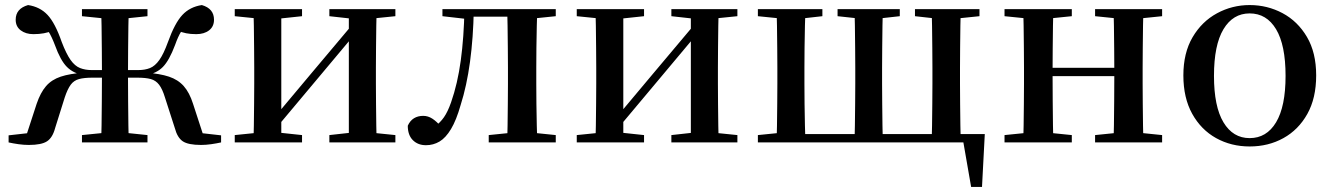

<svg xmlns="http://www.w3.org/2000/svg" viewBox="-20 -563 5267 759"><path d="M14 0V-28L156 -44L79 -12L125 -153Q140 -197 162 -222.5Q184 -248 220 -260Q256 -272 313 -276L310 -266Q270 -273 244.5 -298.5Q219 -324 197 -385Q184 -419 172 -438Q160 -457 139 -480L190 -442Q172 -435 153.5 -431.5Q135 -428 112 -428Q82 -428 62 -443Q42 -458 42 -485Q42 -529 91 -543Q138 -536 168 -504Q198 -472 224 -397Q242 -350 259 -326Q276 -302 296.5 -294Q317 -286 342 -286H434V-256H346Q313 -256 292.5 -250.5Q272 -245 259.5 -228Q247 -211 236 -178L198 -57Q188 -19 166 -4.5Q144 10 94 10Q74 10 53 7Q32 4 14 0ZM854 0Q836 4 815 7Q794 10 775 10Q724 10 702.5 -4.5Q681 -19 671 -57L632 -178Q622 -211 609 -228Q596 -245 576 -250.5Q556 -256 522 -256H434V-286H527Q553 -286 573 -294Q593 -302 610 -326Q627 -350 644 -397Q671 -472 701 -504Q731 -536 778 -543Q826 -529 826 -485Q826 -458 806.5 -443Q787 -428 756 -428Q733 -428 716 -431.5Q699 -435 681 -442L729 -480Q708 -457 696 -438Q684 -419 672 -385Q649 -324 624 -298.5Q599 -273 558 -266L555 -276Q612 -272 648 -260Q684 -248 706.5 -222.5Q729 -197 743 -153L789 -12L712 -44L854 -28ZM379 0Q381 -25 381.5 -68Q382 -111 382.5 -162Q383 -213 383 -262V-280Q383 -322 382.5 -370Q382 -418 381.5 -460.5Q381 -503 379 -527H489Q488 -503 487.5 -460.5Q487 -418 486.5 -370Q486 -322 486 -280V-262Q486 -213 486.5 -162Q487 -111 487.5 -68Q488 -25 489 0ZM304 0V-29L413 -40H457L563 -29V0ZM304 -499V-527H563V-499L457 -488H413Z M908 0V-29L1016 -40H1071L1174 -29V0ZM1282 0V-29L1381 -40H1435L1543 -29V0ZM981 0Q983 -25 983.5 -66.5Q984 -108 984.5 -153Q985 -198 985 -232V-296Q985 -330 984.5 -374.5Q984 -419 983.5 -461Q983 -503 981 -527H1092V0ZM1066 -50 1023 -73H1043L1209 -271L1384 -479L1426 -457H1407L1237 -254ZM1359 0V-527H1469Q1468 -503 1467.5 -461Q1467 -419 1466.5 -374.5Q1466 -330 1466 -296V-232Q1466 -198 1466.5 -153Q1467 -108 1467.5 -66.5Q1468 -25 1469 0ZM908 -499V-527H1174V-499L1071 -488H1017ZM1282 -499V-527H1543V-499L1435 -488H1381Z M1664 11Q1632 11 1612 -9Q1592 -29 1592 -66Q1601 -86 1616.5 -95.5Q1632 -105 1653 -105Q1672 -105 1689 -94Q1706 -83 1724 -62V-50H1698V-62Q1720 -78 1735 -99.5Q1750 -121 1763 -158Q1789 -232 1801.5 -324Q1814 -416 1816 -527H1853Q1851 -414 1838 -318.5Q1825 -223 1801 -148Q1784 -88 1763 -53Q1742 -18 1717.5 -3.5Q1693 11 1664 11ZM1729 -499V-527H1833V-488H1825ZM1834 -497V-527H2024V-497ZM1912 0V-29L2020 -40H2070L2177 -29V0ZM1985 0Q1986 -25 1986.5 -66.5Q1987 -108 1987.5 -153Q1988 -198 1988 -232V-296Q1988 -330 1987.5 -374.5Q1987 -419 1986.5 -461Q1986 -503 1985 -527H2104Q2103 -503 2102 -461Q2101 -419 2100.5 -374.5Q2100 -330 2100 -296V-232Q2100 -198 2100.5 -153Q2101 -108 2102 -66.5Q2103 -25 2104 0ZM2044 -488V-527H2177V-499L2070 -488Z M2260 0V-29L2368 -40H2423L2526 -29V0ZM2634 0V-29L2733 -40H2787L2895 -29V0ZM2333 0Q2335 -25 2335.5 -66.5Q2336 -108 2336.5 -153Q2337 -198 2337 -232V-296Q2337 -330 2336.5 -374.5Q2336 -419 2335.5 -461Q2335 -503 2333 -527H2444V0ZM2418 -50 2375 -73H2395L2561 -271L2736 -479L2778 -457H2759L2589 -254ZM2711 0V-527H2821Q2820 -503 2819.5 -461Q2819 -419 2818.5 -374.5Q2818 -330 2818 -296V-232Q2818 -198 2818.5 -153Q2819 -108 2819.5 -66.5Q2820 -25 2821 0ZM2260 -499V-527H2526V-499L2423 -488H2369ZM2634 -499V-527H2895V-499L2787 -488H2733Z M3049 0Q3051 -25 3051.5 -66.5Q3052 -108 3052.5 -153Q3053 -198 3053 -232V-296Q3053 -330 3052.5 -374.5Q3052 -419 3051.5 -461Q3051 -503 3049 -527H3164Q3163 -503 3162 -461Q3161 -419 3160.5 -374.5Q3160 -330 3160 -296V-232Q3160 -198 3160.5 -153Q3161 -108 3162 -66.5Q3163 -25 3164 0ZM3358 0Q3359 -25 3359.5 -66.5Q3360 -108 3360.5 -153Q3361 -198 3361 -232V-296Q3361 -330 3360.5 -374.5Q3360 -419 3359.5 -461Q3359 -503 3358 -527H3470Q3469 -503 3468.5 -461Q3468 -419 3467.5 -374.5Q3467 -330 3467 -296V-232Q3467 -198 3467.5 -153Q3468 -108 3468.5 -66.5Q3469 -25 3470 0ZM3663 0Q3664 -25 3664.5 -66.5Q3665 -108 3665.5 -153Q3666 -198 3666 -232V-296Q3666 -330 3665.5 -374.5Q3665 -419 3664.5 -461Q3664 -503 3663 -527H3778Q3777 -503 3776.5 -461Q3776 -419 3775.5 -374.5Q3775 -330 3775 -296V-232Q3775 -198 3775.5 -153Q3776 -108 3776.5 -66.5Q3777 -25 3778 0ZM3819 176 3783 -31 3829 0H3109V-33H3873L3862 176ZM2976 -499V-527H3231V-499L3133 -488H3085ZM3291 -499V-527H3537V-499L3438 -488H3393ZM3597 -499V-527H3852V-499L3745 -488H3696ZM2976 0V-29L3085 -40H3109V0Z M4024 0Q4026 -25 4026.5 -66.5Q4027 -108 4027.5 -153Q4028 -198 4028 -232V-296Q4028 -330 4027.5 -374.5Q4027 -419 4026.5 -461Q4026 -503 4024 -527H4144Q4143 -503 4142.5 -460.5Q4142 -418 4141.5 -371.5Q4141 -325 4141 -287V-266Q4141 -215 4141.5 -163Q4142 -111 4142.5 -68Q4143 -25 4144 0ZM4381 0Q4383 -25 4383.5 -68Q4384 -111 4384.5 -163Q4385 -215 4385 -266V-287Q4385 -325 4384.5 -371.5Q4384 -418 4383.5 -460.5Q4383 -503 4381 -527H4500Q4499 -503 4498.5 -461Q4498 -419 4497.5 -374.5Q4497 -330 4497 -296V-232Q4497 -198 4497.5 -153Q4498 -108 4498.5 -66.5Q4499 -25 4500 0ZM3951 0V-29L4060 -40H4109L4217 -29V0ZM3951 -499V-527H4217V-499L4109 -488H4060ZM4309 0V-29L4417 -40H4467L4574 -29V0ZM4309 -499V-527H4574V-499L4467 -488H4417ZM4084 -262V-295H4441V-262Z M4920 16Q4847 16 4787.5 -17Q4728 -50 4693 -113Q4658 -176 4658 -265Q4658 -354 4694.5 -416Q4731 -478 4791 -510.5Q4851 -543 4920 -543Q4990 -543 5050 -511Q5110 -479 5146.5 -417Q5183 -355 5183 -265Q5183 -175 5148 -112.5Q5113 -50 5053.5 -17Q4994 16 4920 16ZM4920 -17Q4987 -17 5024.5 -79.5Q5062 -142 5062 -263Q5062 -385 5024.5 -447.5Q4987 -510 4920 -510Q4854 -510 4816.5 -447.5Q4779 -385 4779 -263Q4779 -142 4816.5 -79.5Q4854 -17 4920 -17Z"/></svg>

Font: Noto Serif TC SemiBold
Style: Regular
Weight: 600
Version: Version 2.002-H1;hotconv 1.1.0;makeotfexe 2.6.0